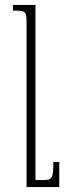

<svg xmlns="http://www.w3.org/2000/svg" viewBox="-20 -512 259 774"><path d="M219 141H195C195 210 190 214 149 214H123V-492H32V-469H45C82 -469 87 -464 87 -425V242H219Z"/></svg>

Font: Noto Serif Armenian Condensed ExtraLight
Style: Regular
Weight: 200
Width: 3
Designer: Monotype Design Team
Foundry: Monotype Imaging Inc.
Version: Version 2.008